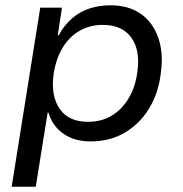

<svg xmlns="http://www.w3.org/2000/svg" viewBox="-20 -525 691 725"><path d="M24 180 132 -496H214L198 -391H201Q223 -431 253 -456.5Q283 -482 319.5 -493.5Q356 -505 397 -505Q466 -505 512 -472.5Q558 -440 578 -381.5Q598 -323 587 -247Q578 -172 542.5 -114.5Q507 -57 451 -24Q395 9 322 9Q261 9 219.5 -20Q178 -49 163 -100H160L115 180ZM312 -65Q364 -65 403 -89Q442 -113 467 -156Q492 -199 499 -256Q510 -336 475.5 -383.5Q441 -431 368 -431Q318 -431 278.5 -407.5Q239 -384 214.5 -341.5Q190 -299 182 -242Q172 -161 206 -113Q240 -65 312 -65Z"/></svg>

Font: Nunito Sans 7pt
Style: Italic
Weight: 400
Italic angle: -9°
Designer: Vernon Adams
Foundry: Vernon Adams
Version: Version 3.101;gftools[0.9.27]